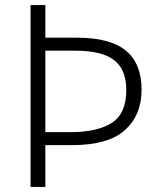

<svg xmlns="http://www.w3.org/2000/svg" viewBox="-20 -734 629 754"><path d="M536 -382Q536 -282 470.5 -223Q405 -164 262 -164H158V0H100V-714H158V-586H282Q413 -586 474.5 -535Q536 -484 536 -382ZM256 -215Q362 -215 419 -251.5Q476 -288 476 -380Q476 -461 428 -498Q380 -535 275 -535H158V-215Z"/></svg>

Font: Noto Sans Myanmar Light
Style: Regular
Weight: 300
Designer: Monotype Design Team
Foundry: Monotype Imaging Inc.
Version: Version 2.107; ttfautohint (v1.8.4.7-5d5b)